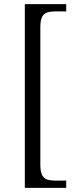

<svg xmlns="http://www.w3.org/2000/svg" viewBox="-20 -780 377 928"><path d="M100 128V-760H300V-725H248Q225 -725 208.5 -720Q192 -715 183.5 -698.5Q175 -682 175 -648V16Q175 49 183.5 66Q192 83 208.5 88Q225 93 248 93H300V128Z"/></svg>

Font: Noto Serif Tibetan Light
Style: Regular
Weight: 300
Version: Version 2.103